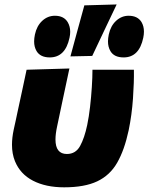

<svg xmlns="http://www.w3.org/2000/svg" viewBox="-20 -806 650 841"><path d="M261 14.5Q180.5 14.5 124.5 -14.5Q68.5 -43.5 45.5 -100Q32.5 -132 32.5 -172Q32.5 -202.5 40 -238Q45 -260 49 -278.8Q53 -297.5 57 -316.5Q69.5 -374.5 78.5 -416Q87.5 -457.5 96.5 -500.5L284 -506Q267.5 -428.5 253.5 -363Q239.5 -297 230 -251.5Q223 -219 223 -195Q223 -131.5 273 -131.5Q311.5 -131.5 330.8 -166.5Q350 -201.5 362 -258.5Q369.5 -294.5 374.5 -338Q379.5 -381.5 382.2 -424.2Q385 -467 385 -500.5H566.5Q567.5 -447 562.5 -374.8Q557.5 -302.5 543.5 -235Q525 -148.5 493.2 -93.2Q461.5 -38 406 -11.8Q350.5 14.5 261 14.5ZM288.5 -559Q303.5 -615 318.8 -670.8Q334 -726.5 349.5 -782.5L491 -786.5Q463.5 -728.5 436.5 -672Q409.5 -615 384 -561ZM198 -554.5Q156.5 -554.5 140 -582.5Q129.5 -600.5 129.5 -624.5Q129.5 -638.5 133 -655Q141 -692.5 165 -714.8Q189 -737 220.5 -737Q259.5 -737 276.5 -709Q287.5 -690.5 287.5 -666.5Q287.5 -654.5 284.5 -640.5Q266 -554.5 198 -554.5ZM521.5 -554.5Q479.5 -554.5 463.5 -582.5Q453 -600.5 453 -624.5Q453 -638.5 456.5 -655Q464.5 -692.5 488.5 -714.8Q512.5 -737 543.5 -737Q583 -737 600 -709Q610.5 -691 610.5 -667.5Q610.5 -655 607.5 -640.5Q589.5 -554.5 521.5 -554.5Z"/></svg>

Font: Heraclito ExtraBold
Style: Italic
Weight: 800
Italic angle: -12°
Designer: Kostas Bartsokas (font) & Cristiano Sobral (main changes)
Foundry: Kostas Bartsokas (font) & Cristiano Sobral (main changes)
Version: Version 1.00;July 8, 2020;FontCreator 13.0.0.2655 64-bit